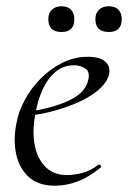

<svg xmlns="http://www.w3.org/2000/svg" viewBox="-20 -580 408 612"><path d="M155 12Q102 12 71.5 -16Q41 -44 31.5 -89Q22 -134 32 -185Q38 -222 58.5 -260.5Q79 -299 110 -330Q141 -361 179 -380Q217 -399 260 -399Q297 -399 314.5 -384.5Q332 -370 328 -345Q323 -321 300 -299Q277 -277 241 -259.5Q205 -242 160.5 -229Q116 -216 68 -211L70 -224Q147 -235 199.5 -259.5Q252 -284 261 -324Q268 -351 252 -361.5Q236 -372 216 -372Q182 -372 157 -351Q132 -330 116 -295Q100 -260 93 -218Q82 -162 90.5 -118Q99 -74 125 -48Q151 -22 193 -22Q217 -22 243 -29Q269 -36 294 -55Q297 -57 300.5 -53Q304 -49 301 -46Q263 -15 227 -1.5Q191 12 155 12ZM327 -478Q284 -478 284 -519Q284 -538 295.5 -549Q307 -560 327 -560Q347 -560 357.5 -549Q368 -538 368 -519Q368 -478 327 -478ZM176 -478Q134 -478 134 -519Q134 -538 145.5 -549Q157 -560 176 -560Q196 -560 206.5 -549Q217 -538 217 -519Q217 -478 176 -478Z"/></svg>

Font: Cormorant
Style: Italic
Weight: 400
Italic angle: -10°
Designer: Christian Thalmann (Catharsis Fonts)
Foundry: Catharsis Fonts
Version: Version 4.000